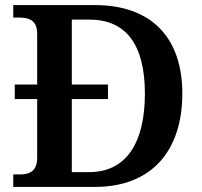

<svg xmlns="http://www.w3.org/2000/svg" viewBox="-20 -734 792 754"><path d="M32 0H353C580 0 696 -147 696 -366C696 -593 568 -714 353 -714H32V-665H56C95 -665 126 -653 126 -602V-402H38V-345H126V-114C126 -63 97 -49 59 -49H32ZM330 -58H262V-345H404V-402H262V-657H331C475 -657 549 -559 549 -366C549 -172 475 -58 330 -58Z"/></svg>

Font: Noto Serif Ethiopic SemiBold
Style: Regular
Weight: 600
Designer: Monotype Design Team
Foundry: Monotype Imaging Inc.
Version: Version 2.102